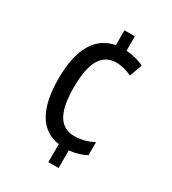

<svg xmlns="http://www.w3.org/2000/svg" viewBox="-179 -820 830 926"><g transform="rotate(30 236.0 -357.0)"><path d="M296 -644V-724H238V-641C135 -623 79 -530 79 -363C79 -196 134 -105 238 -90V10H295V-88C333 -92 363 -101 389 -116V-188C355 -171 320 -161 283 -161C203 -161 164 -224 164 -364C164 -502 202 -570 285 -570C310 -570 342 -562 370 -548L395 -618C369 -632 334 -641 296 -644Z"/></g></svg>

Font: Noto Sans Khmer Condensed
Style: Regular
Weight: 400
Width: 3
Designer: Danh Hong and the Monotype Design Team
Foundry: Monotype Imaging Inc.
Version: Version 2.004